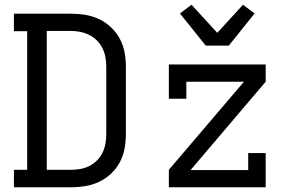

<svg xmlns="http://www.w3.org/2000/svg" viewBox="-20 -793 1240 813"><path d="M39 0V-74H95V-661H39V-735H280Q311 -735 341.5 -730Q372 -725 399.5 -712Q427 -699 450 -677.5Q473 -656 487.5 -628.5Q502 -601 507.5 -571Q513 -541 513 -510V-225Q513 -194 507.5 -164Q502 -134 487.5 -106.5Q473 -79 450 -57.5Q427 -36 399.5 -23Q372 -10 341.5 -5Q311 0 280 0ZM178 -74H280Q300 -74 320 -77.5Q340 -81 358 -90Q376 -99 390.5 -113.5Q405 -128 414 -146.5Q423 -165 426.5 -185Q430 -205 430 -225V-510Q430 -530 426.5 -550Q423 -570 414 -588.5Q405 -607 390.5 -621.5Q376 -636 358 -645Q340 -654 320 -658Q300 -662 280 -662H178ZM695 0V-74L1013 -447H769V-375H695V-520H1105V-447L787 -73H1031V-145H1105V0ZM851 -600 742 -736 791 -773 900 -654 1009 -773 1058 -736 949 -600Z"/></svg>

Font: Iosevka Etoile
Style: Regular
Weight: 400
Designer: Belleve Invis
Foundry: Belleve Invis
Version: Version 33.2.4